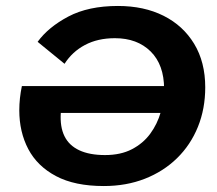

<svg xmlns="http://www.w3.org/2000/svg" viewBox="-20 -614 728 644"><path d="M328.1 10Q230.6 10 167.9 -23.3Q105.2 -56.5 74.9 -113.9Q44.7 -171.3 44.7 -244.1Q44.7 -263.8 46.9 -284.6Q49.2 -305.4 53.4 -325.4H577.5L563.7 -235.1H183.9Q180.9 -188.6 196.2 -157.4Q211.5 -126.1 245.8 -110Q280.2 -93.9 332.3 -93.9Q384.9 -93.9 422.5 -113.5Q460.2 -133.1 484 -165.6Q507.8 -198.1 519.1 -237.7Q530.4 -277.2 530.4 -316.2Q530.4 -396.6 485.4 -441.3Q440.3 -485.9 365.4 -485.9Q307.7 -485.9 264.9 -463.1Q222.2 -440.4 196.5 -400L106.2 -473.7Q142.1 -523 209.2 -558.5Q276.4 -594 375.6 -594Q463.1 -594 528.8 -561Q594.4 -528 631.4 -466.8Q668.4 -405.5 668.4 -321Q668.4 -249.1 643.8 -188.4Q619.2 -127.8 573.8 -83.4Q528.4 -39 466 -14.5Q403.6 10 328.1 10Z"/></svg>

Font: Rokkitt SemiBold
Style: Italic
Weight: 600
Italic angle: -9°
Designer: Vernon Adams
Foundry: Vernon Adams
Version: Version 3.103